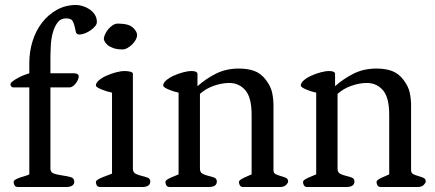

<svg xmlns="http://www.w3.org/2000/svg" viewBox="-20 -753 1751 773"><path d="M35 -20Q35 -26 43 -30.5Q51 -35 61.5 -38.5Q72 -42 82.5 -45Q93 -48 98 -51V-401H35Q28 -401 25 -405.5Q22 -410 22 -413Q22 -419 32 -426.5Q42 -434 55.5 -441Q69 -448 81.5 -452.5Q94 -457 98 -458V-500Q98 -545 111 -587Q124 -629 149 -661.5Q174 -694 209 -713.5Q244 -733 287 -733Q297 -733 311.5 -729Q326 -725 339 -716.5Q352 -708 361 -695Q370 -682 370 -664Q370 -656 363 -647.5Q356 -639 345.5 -631.5Q335 -624 322.5 -619Q310 -614 300 -614Q288 -614 285.5 -624Q283 -634 280.5 -646.5Q278 -659 272 -669Q266 -679 246 -679Q224 -679 211.5 -662Q199 -645 192.5 -621Q186 -597 184.5 -570.5Q183 -544 183 -526V-458H280Q290 -457 293.5 -453.5Q297 -450 297 -446Q297 -434 286 -418.5Q275 -403 261 -401H183V-72Q184 -58 199 -53.5Q214 -49 232 -46.5Q250 -44 264.5 -40Q279 -36 279 -22Q279 0 245 0H54Q42 0 38.5 -7Q35 -14 35 -20Z M366 -20Q366 -25 374 -30Q382 -35 393 -39.5Q404 -44 414.5 -47.5Q425 -51 431 -54V-380Q421 -382 409.5 -385.5Q398 -389 388.5 -393Q379 -397 372.5 -401Q366 -405 366 -409Q366 -419 378 -429.5Q390 -440 408 -448Q426 -456 446 -461.5Q466 -467 482 -467Q491 -467 502 -465Q513 -463 515 -457V-74Q515 -59 526 -53.5Q537 -48 550 -45Q563 -42 574 -38Q585 -34 585 -22Q585 0 551 0H385Q373 0 369.5 -7Q366 -14 366 -20ZM473 -554Q451 -554 436 -559.5Q421 -565 413 -572Q405 -579 401.5 -586Q398 -593 398 -596Q398 -604 403 -615Q408 -626 416 -635.5Q424 -645 434 -651.5Q444 -658 454 -658Q498 -658 515 -642Q532 -626 532 -612Q532 -603 526.5 -593Q521 -583 512.5 -574.5Q504 -566 493.5 -560Q483 -554 473 -554Z M646 -20Q646 -25 652.5 -29.5Q659 -34 668 -38Q677 -42 686 -45.5Q695 -49 699 -51V-380Q679 -384 658 -393Q637 -402 637 -409Q637 -419 649 -429.5Q661 -440 678.5 -448Q696 -456 716 -461.5Q736 -467 751 -467Q773 -467 775 -457V-406Q810 -437 850.5 -457Q891 -477 942 -477Q977 -477 1003.5 -467.5Q1030 -458 1050 -432Q1070 -406 1075.5 -380.5Q1081 -355 1081 -329V-68Q1081 -56 1090.5 -51.5Q1100 -47 1111 -44Q1122 -41 1131 -37Q1140 -33 1140 -22Q1140 -17 1132 -8.5Q1124 0 1106 0H961Q949 0 945.5 -7Q942 -14 942 -20Q942 -25 948.5 -29.5Q955 -34 963.5 -38Q972 -42 980.5 -45.5Q989 -49 993 -51V-291Q993 -361 967.5 -390Q942 -419 903 -419Q873 -419 840.5 -407.5Q808 -396 785 -375V-74Q785 -59 795.5 -53.5Q806 -48 819 -45Q832 -42 842.5 -38Q853 -34 853 -22Q853 0 819 0H665Q653 0 649.5 -7Q646 -14 646 -20Z M1200 -20Q1200 -25 1206.5 -29.5Q1213 -34 1222 -38Q1231 -42 1240 -45.5Q1249 -49 1253 -51V-380Q1233 -384 1212 -393Q1191 -402 1191 -409Q1191 -419 1203 -429.5Q1215 -440 1232.5 -448Q1250 -456 1270 -461.5Q1290 -467 1305 -467Q1327 -467 1329 -457V-406Q1364 -437 1404.5 -457Q1445 -477 1496 -477Q1531 -477 1557.5 -467.5Q1584 -458 1604 -432Q1624 -406 1629.5 -380.5Q1635 -355 1635 -329V-68Q1635 -56 1644.5 -51.5Q1654 -47 1665 -44Q1676 -41 1685 -37Q1694 -33 1694 -22Q1694 -17 1686 -8.5Q1678 0 1660 0H1515Q1503 0 1499.5 -7Q1496 -14 1496 -20Q1496 -25 1502.5 -29.5Q1509 -34 1517.5 -38Q1526 -42 1534.5 -45.5Q1543 -49 1547 -51V-291Q1547 -361 1521.5 -390Q1496 -419 1457 -419Q1427 -419 1394.5 -407.5Q1362 -396 1339 -375V-74Q1339 -59 1349.5 -53.5Q1360 -48 1373 -45Q1386 -42 1396.5 -38Q1407 -34 1407 -22Q1407 0 1373 0H1219Q1207 0 1203.5 -7Q1200 -14 1200 -20Z"/></svg>

Font: Asar
Style: Regular
Weight: 400
Designer: Eben Sorkin
Foundry: Eben Sorkin, Pria Ravichandran
Version: Version 1.003; ttfautohint (v1.3) -l 8 -r 50 -G 0 -x 0 -H 45